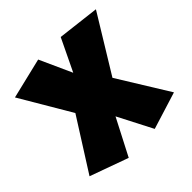

<svg xmlns="http://www.w3.org/2000/svg" viewBox="-199 -844 994 994"><g transform="rotate(-45 298.5 -346.5)"><path d="M615.7 -665 425.3 -353.5 597.2 -75.2 393.1 -11.7 295.4 -201.2 191.9 -1 -19 -77.1 160.6 -360.4 -3.4 -638.7 220.2 -692.4 300.3 -515.6 385.3 -692.4Z"/></g></svg>

Font: Luckiest Guy RUS-BEL-UKR
Style: Regular
Weight: 400
Designer: Astigmatic (AOETI)
Foundry: Astigmatic (AOETI)
Version: Version 1.00 March 11, 2019, initial release